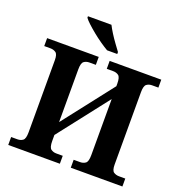

<svg xmlns="http://www.w3.org/2000/svg" viewBox="-160 -1069 1139 1206"><g transform="rotate(20 409.5 -465.5)"><path d="M28 0V-53H70Q91 -53 106 -64Q121 -75 121 -118V-600Q121 -640 105.5 -650.5Q90 -661 70 -661H28V-714H373V-661H330Q309 -661 294 -650Q279 -639 279 -596V-244L540 -579V-596Q540 -639 525 -650Q510 -661 489 -661H446V-714H791V-661H749Q728 -661 713 -650Q698 -639 698 -596V-113Q698 -73 713.5 -63Q729 -53 749 -53H791V0H446V-53H489Q510 -53 525 -64Q540 -75 540 -118V-493L279 -158V-118Q279 -75 294 -64Q309 -53 330 -53H373V0ZM408 -771Q384 -785 356 -804.5Q328 -824 301 -846Q274 -868 252.5 -888Q231 -908 222 -921V-931H379Q390 -909 407 -882Q424 -855 443 -829Q462 -803 476 -784V-771Z"/></g></svg>

Font: NotoSerif-Bold
Style: Regular
Weight: 700
Designer: Monotype Design Team
Foundry: Monotype Imaging Inc.
Version: Version 2.007; ttfautohint (v1.8) -l 8 -r 50 -G 200 -x 14 -D